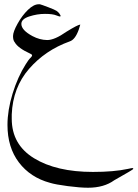

<svg xmlns="http://www.w3.org/2000/svg" viewBox="-20 -352 644 899"><path d="M35 204Q35 325 139.5 389Q244 453 415 453Q513 453 578 439Q600 434 602 435Q604 436 604 439Q604 442 515 492Q467 527 392 527Q355 527 297.5 519.5Q240 512 214 504Q122 479 68.5 408.5Q15 338 15 233Q15 164 39 86Q63 8 101 -52Q113 -72 125 -83.5Q137 -95 121 -101Q64 -127 49 -154Q41 -163 41 -183Q41 -203 62.5 -241.5Q84 -280 111 -306Q138 -332 161 -332H167Q175 -330 206.5 -318Q238 -306 245 -301Q252 -296 257 -290Q266 -278 263 -275.5Q260 -273 243.5 -280Q227 -287 190.5 -287Q154 -287 117 -275Q80 -263 80 -240Q80 -211 132 -183Q166 -165 200.5 -164.5Q235 -164 292 -204Q344 -236 356 -237Q356 -235 349 -214Q332 -166 306 -158Q192 -117 116 -29.5Q40 58 35 184Z"/></svg>

Font: AMoshref-Naskh
Style: Naskh
Weight: 500
Version: Version 0.001